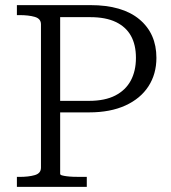

<svg xmlns="http://www.w3.org/2000/svg" viewBox="-20 -730 667 750"><path d="M215 -51V-663H332Q393 -663 432.5 -644Q472 -625 491.5 -590Q511 -555 511 -504Q511 -453 491 -415.5Q471 -378 430.5 -357Q390 -336 327 -336H188V-291H328Q411 -291 470 -318Q529 -345 560 -393Q591 -441 591 -504Q591 -599 524.5 -654.5Q458 -710 333 -710H46V-671H56Q92 -671 116 -664Q140 -657 140 -635V-75Q140 -53 116 -46Q92 -39 56 -39H46V0H319V-39H293Q280 -39 266 -39.5Q252 -40 240.5 -41.5Q229 -43 222 -45Q215 -47 215 -51Z"/></svg>

Font: Roboto Serif 36pt Light
Style: Regular
Weight: 300
Designer: Greg Gazdowicz
Foundry: Commercial Type
Version: Version 1.008